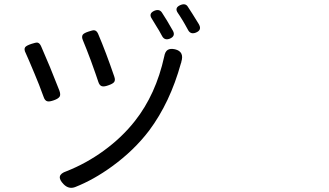

<svg xmlns="http://www.w3.org/2000/svg" viewBox="-20 -837 1540 898"><path d="M278.3 25.4Q235.4 -17.6 291 -36.1Q382.8 -72.3 464.8 -131.8Q550.8 -194.3 611.3 -271.5Q709 -395.5 748 -572.3Q752 -595.7 764.2 -603.5Q776.4 -611.3 798.8 -606.4Q842.8 -595.7 828.1 -547.9Q828.1 -546.9 827.6 -544.4Q827.1 -542 826.2 -541Q775.4 -357.4 677.7 -226.6Q607.4 -133.8 503.9 -58.6Q418 3.9 331.1 38.1Q301.8 48.8 278.3 25.4ZM201.2 -363.3Q189.5 -366.2 183.6 -384.8Q162.1 -444.3 141.6 -492.2Q112.3 -562.5 100.6 -587.9Q90.8 -606.4 97.7 -616.2Q103.5 -624 127 -631.8Q147.5 -638.7 155.3 -637.7Q166 -635.7 172.9 -619.1Q211.9 -531.2 257.8 -413.1Q264.6 -394.5 258.8 -384.8Q252 -375 232.4 -368.2Q210.9 -360.4 201.2 -363.3ZM457 -433.6Q445.3 -436.5 439.5 -455.1Q430.7 -482.4 405.3 -552.7Q383.8 -610.4 368.2 -647.5Q360.4 -665 367.2 -674.8Q373 -682.6 394.5 -689.5Q414.1 -696.3 420.9 -695.3Q431.6 -694.3 438.5 -679.7Q475.6 -592.8 514.6 -478.5Q520.5 -461.9 513.7 -453.1Q507.8 -445.3 488.3 -438.5Q467.8 -430.7 457 -433.6ZM738.3 -668Q722.7 -697.3 712.9 -711.9Q697.3 -737.3 690.4 -749Q672.9 -774.4 703.1 -787.1Q725.6 -795.9 737.3 -778.3Q758.8 -746.1 789.1 -692.4Q801.8 -668 774.4 -656.2Q750 -646.5 738.3 -668ZM860.4 -695.3Q855.5 -705.1 844.7 -723.6Q837.9 -734.4 835 -740.2Q830.1 -748 820.3 -763.7Q814.5 -771.5 812.5 -775.4Q793.9 -800.8 824.2 -813.5Q847.7 -823.2 858.4 -805.7Q875 -781.2 910.2 -723.6L911.1 -721.7Q924.8 -696.3 896.5 -684.6Q872.1 -674.8 860.4 -695.3Z"/></svg>

Font: Bpmf GenSen Rounded R
Style: R
Weight: 400
Foundry: But Ko
Version: Version 1.320